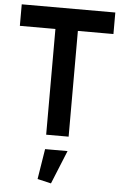

<svg xmlns="http://www.w3.org/2000/svg" viewBox="-61 -723 649 1022"><g transform="rotate(5 263.0 -212.0)"><path d="M13 -565V-680H513V-565H323V0H203V-565ZM251 256 178 239 204 77H324Z"/></g></svg>

Font: Inria Sans
Style: Bold
Weight: 700
Designer: Black Foundry Team
Foundry: Black Foundry
Version: Version 1.2; ttfautohint (v1.8.3)